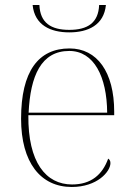

<svg xmlns="http://www.w3.org/2000/svg" viewBox="-20 -735 529 765"><path d="M256 -606C331 -606 394 -635 402 -715H375C372 -644 329 -616 256 -616C183 -616 140 -644 137 -715H110C118 -635 181 -606 256 -606ZM266 10C367 10 420 -51 420 -85C420 -94 417 -99 411 -103C388 -39 343 0 267 0C163 0 91 -88 93 -276H435V-290C435 -448 367 -542 257 -542C133 -542 64 -451 64 -262C64 -87 142 10 266 10ZM407 -286H94C101 -433 144 -532 256 -532C354 -532 406 -430 407 -286Z"/></svg>

Font: Noto Serif Display Thin
Style: Regular
Weight: 100
Designer: Monotype Design Team
Foundry: Monotype Imaging Inc.
Version: Version 2.009